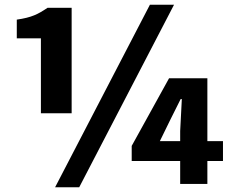

<svg xmlns="http://www.w3.org/2000/svg" viewBox="-20 -778 970 812"><path d="M153 -299H283V-745H181C141 -718 114 -704 51 -695V-616H153ZM213 14H315L716 -758H614ZM742 0H857V-97H923V-181H857V-447H695L537 -161V-97H742ZM742 -181H656L700 -271L744 -359H749L742 -224Z"/></svg>

Font: Noto Sans CJK HK Black
Style: Regular
Weight: 900
Designer: Ryoko NISHIZUKA 西塚涼子 (kana, bopomofo & ideographs); Paul D. Hunt (Latin, Greek & Cyrillic); Sandoll Communications 산돌커뮤니
Foundry: Adobe
Version: Version 2.004;hotconv 1.0.118;makeotfexe 2.5.65603